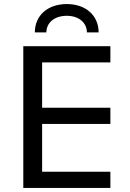

<svg xmlns="http://www.w3.org/2000/svg" viewBox="-20 -928 641 948"><path d="M95 -700V0H525V-80H188V-316H525V-396H188V-620H525V-700ZM409 -768H467C467 -851 404 -908 310 -908C215 -908 152 -851 152 -768H209C209 -816 249 -850 310 -850C369 -850 409 -816 409 -768Z"/></svg>

Font: Gully
Style: Regular
Weight: 400
Designer: jaikishan Patel
Foundry: MagicType
Version: Version 1.000;Glyphs 3.2 (3242)